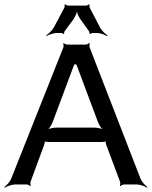

<svg xmlns="http://www.w3.org/2000/svg" viewBox="-26 -856 704 891"><path d="M626 -27 390 -636C388 -641 389 -651 391 -654L388 -657C386 -653 376 -649 371 -649H287C281 -649 273 -653 270 -656L267 -654C269 -651 270 -641 268 -636L26 -27C20 -12 4 5 -6 12L-4 15C6 9 28 0 44 0H97C102 0 112 4 114 8L117 5C115 2 114 -8 116 -13L179 -184C181 -189 183 -201 181 -205L178 -202C180 -199 193 -197 198 -197H448C453 -197 466 -199 468 -202L465 -205C463 -201 465 -189 467 -184L531 -13C533 -8 532 2 530 5L533 8C535 4 545 0 550 0H608C624 0 646 8 656 15L658 12C648 5 632 -12 626 -27ZM409 -264H238C222 -264 198 -259 188 -252L191 -249C200 -256 214 -276 219 -291L317 -553C318 -554 320 -559 319 -560L316 -558C317 -557 322 -557 324 -557C325 -557 330 -557 331 -558L328 -560C327 -559 329 -554 330 -553L428 -291C433 -276 447 -256 456 -249L459 -252C449 -259 425 -264 409 -264ZM239 -703H258C261 -703 267 -700 268 -698L272 -700C271 -702 272 -709 274 -711L315 -767C324 -780 333 -801 333 -813H329C329 -801 338 -780 347 -767L387 -711C389 -709 390 -702 389 -700L393 -698C394 -700 400 -703 403 -703H422C439 -703 461 -695 471 -688L473 -692C463 -698 445 -714 438 -729L391 -819C389 -823 388 -832 390 -834L387 -836C385 -834 377 -830 373 -830H290C286 -830 278 -834 277 -836L273 -834C275 -832 274 -823 272 -819L224 -729C216 -714 198 -698 188 -692L190 -689C200 -695 222 -703 239 -703Z"/></svg>

Font: Gamestation Storm
Style: Regular
Weight: 400
Designer: Jonas Hecksher
Foundry: Jonas Hecksher, Playtypeª, e-types AS
Version: Version 1.003